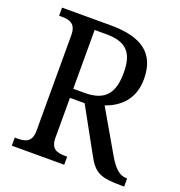

<svg xmlns="http://www.w3.org/2000/svg" viewBox="-129 -823 873 933"><g transform="rotate(20 307.5 -357.0)"><path d="M34 0H305V-42H294C253 -42 220 -50 220 -109V-315H296L420 -90C460 -15 491 0 601 0H615V-42H612C574 -42 547 -69 516 -122L391 -338C459 -362 527 -414 527 -523C527 -653 450 -714 287 -714H34V-672H48C88 -672 122 -663 122 -604V-109C122 -50 88 -42 48 -42H34ZM279 -362H220V-666H281C384 -666 424 -622 424 -519C424 -415 386 -362 279 -362Z"/></g></svg>

Font: Noto Serif Georgian SemiCondensed
Style: Regular
Weight: 400
Width: 4
Designer: Monotype Design Team, Akaki Razmadze
Foundry: Google LLC
Version: Version 2.003